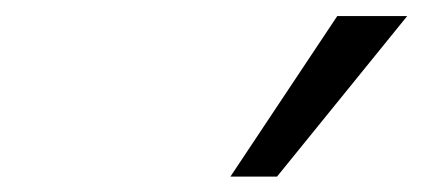

<svg xmlns="http://www.w3.org/2000/svg" viewBox="-20 -773 540 241"><path d="M269.2 -551.3 403.3 -752.8H491.1L327.7 -551.3Z"/></svg>

Font: Nunito Sans 12pt ExtraLight
Style: Italic
Weight: 200
Italic angle: -9°
Designer: Vernon Adams
Foundry: Vernon Adams
Version: Version 3.101;gftools[0.9.27]